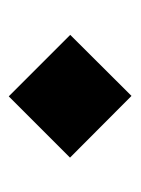

<svg xmlns="http://www.w3.org/2000/svg" viewBox="38 -454 315 430"><g transform="rotate(90 195.0 -238.5)"><path d="M57.6 -238.8 194.3 -376 332.5 -238.3 195.3 -101.1Z"/></g></svg>

Font: Vazir WOL
Style: Bold-WOL
Weight: 700
Designer: Saber Rastikerdar
Foundry: Saber Rastikerdar
Version: Version 30.0.0